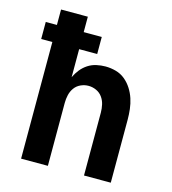

<svg xmlns="http://www.w3.org/2000/svg" viewBox="-109 -825 819 914"><g transform="rotate(15 300.0 -367.5)"><path d="M79 0V-575H24V-659H79V-735H211V-659H300V-575H211V-437Q221 -458 235 -475.5Q249 -493 268 -505.5Q287 -518 309.5 -523Q332 -528 354 -528Q380 -528 405.5 -521Q431 -514 451 -497.5Q471 -481 485 -459Q499 -437 507 -412.5Q515 -388 518 -362Q521 -336 521 -310V0H389V-310Q389 -330 384.5 -349.5Q380 -369 368.5 -385Q357 -401 338.5 -409.5Q320 -418 300 -418Q280 -418 261.5 -409.5Q243 -401 231.5 -385Q220 -369 215.5 -349.5Q211 -330 211 -310V0Z"/></g></svg>

Font: Iosevka Aile Extrabold
Style: Regular
Weight: 800
Designer: Belleve Invis
Foundry: Belleve Invis
Version: Version 27.3.5; ttfautohint (v1.8.4)